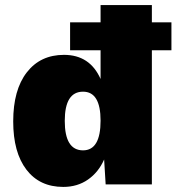

<svg xmlns="http://www.w3.org/2000/svg" viewBox="-20 -726 695 756"><path d="M655 -638V-528H578V0H396L390 -98Q368 -48 326.5 -19Q285 10 229 10Q136 10 84 -58Q32 -126 32 -248Q32 -372 85.5 -441Q139 -510 232 -510Q334 -510 376 -415V-528H256V-638H376V-706H578V-638ZM307 -134Q376 -134 376 -251Q376 -365 307 -365Q235 -365 235 -250Q235 -134 307 -134Z"/></svg>

Font: Elaine Sans ExtraBold
Style: Regular
Weight: 800
Designer: Wei Huang
Foundry: Wei Huang
Version: Version 2.001;December 24, 2019;FontCreator 12.0.0.2547 64-b